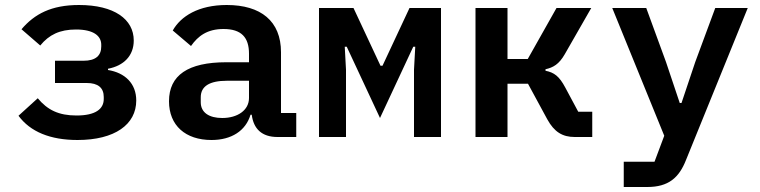

<svg xmlns="http://www.w3.org/2000/svg" viewBox="-20 -548 3040 768"><path d="M290 12C439 12 525 -50 525 -146C525 -214 480 -257 412 -268V-273C475 -285 515 -325 515 -386C515 -471 437 -528 296 -528C185 -528 118 -492 66 -431L141 -366C176 -409 219 -430 284 -430C355 -430 385 -404 385 -369V-362C385 -326 363 -305 314 -305H200V-216H327C372 -216 395 -197 395 -160V-152C395 -112 362 -86 286 -86C215 -86 170 -108 131 -155L54 -85C101 -21 181 12 290 12Z M1165 0V-96H1104V-339C1104 -464 1023 -528 887 -528C774 -528 703 -483 671 -426L744 -364C772 -404 809 -432 874 -432C946 -432 976 -398 976 -333V-299H885C732 -299 656 -247 656 -143C656 -46 722 12 826 12C906 12 963 -25 982 -89H987C994 -33 1027 0 1090 0ZM869 -76C816 -76 783 -98 783 -139V-159C783 -203 818 -225 888 -225H976V-156C976 -107 930 -76 869 -76Z M1256 0H1364V-269L1359 -361H1367L1500 -76L1633 -361H1641L1636 -269V0H1744V-516H1618L1510 -285H1502L1394 -516H1256Z M1882 0H2010V-213H2092L2169 -71C2197 -20 2230 0 2279 0H2349V-101H2293L2241 -198C2217 -243 2197 -258 2162 -265V-271C2193 -278 2216 -291 2239 -331L2345 -516H2206L2091 -312H2010V-516H1882Z M2761 -300 2706 -136H2699L2644 -300L2565 -516H2429L2637 -5L2598 99H2475V200H2569C2654 200 2696 163 2724 92L2971 -516H2841Z"/></svg>

Font: IBM Mono SemiBold
Style: Regular
Weight: 600
Monospace: yes
Designer: Mike Abbink, Paul van der Laan, Pieter van Rosmalen
Foundry: Bold Monday
Version: Version 2.3